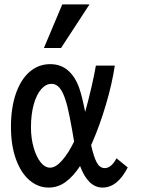

<svg xmlns="http://www.w3.org/2000/svg" viewBox="-20 -842 640 868"><path d="M29.5 -268.5Q29.5 -354.5 51.8 -418.8Q74 -483 114.2 -517.5Q154.5 -552 206.5 -552Q256 -552 289 -522.2Q322 -492.5 339.5 -440Q351 -406.5 365 -336Q380 -389.5 393.8 -449.5Q407.5 -509.5 413.5 -545.5H499Q486.5 -461.5 458.5 -367.8Q430.5 -274 399 -202L392 -186Q403.5 -133.5 417.2 -107.8Q431 -82 453.5 -82Q469 -82 482.5 -93.8Q496 -105.5 506.5 -126.5L557.5 -85Q511 6 443.5 6Q410.5 6 385 -19Q359.5 -44 342 -91.5Q312.5 -46 277.5 -20Q242.5 6 200 6Q152 6 113 -27.5Q74 -61 51.8 -123.2Q29.5 -185.5 29.5 -268.5ZM178.5 -625 261.5 -822H384.5L256 -625ZM206.5 -84Q232 -84 260.8 -116.8Q289.5 -149.5 315 -202Q305.5 -261 295 -313.2Q284.5 -365.5 277 -387Q265.5 -425 250 -444Q234.5 -463 212.5 -463Q187.5 -463 166.2 -438.8Q145 -414.5 132.5 -369.8Q120 -325 120 -266Q120 -218 131.8 -176Q143.5 -134 163.2 -109Q183 -84 206.5 -84Z"/></svg>

Font: JuliaMono Medium
Style: Regular
Weight: 500
Monospace: yes
Designer: cormullion
Foundry: corm
Version: Version 0.054; ttfautohint (v1.8.4)